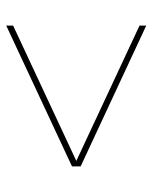

<svg xmlns="http://www.w3.org/2000/svg" viewBox="41 -687 478 600"><g transform="rotate(-90 280.0 -387.0)"><path d="M60 -379.5V-401L500 -606.5V-585ZM500 -169 60 -374V-395.5L500 -190Z"/></g></svg>

Font: Bodoni Moda 11pt SemiBold
Style: Regular
Weight: 600
Designer: Owen Earl
Foundry: indestructible type
Version: Version 2.004